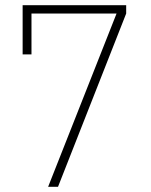

<svg xmlns="http://www.w3.org/2000/svg" viewBox="-20 -718 580 738"><path d="M165 0 428 -666H101V-509H67V-698H465V-666L203 0Z"/></svg>

Font: IBM Plex Sans Condensed ExtraLight
Style: Regular
Weight: 200
Width: 3
Designer: Mike Abbink, Paul van der Laan, Pieter van Rosmalen
Foundry: Bold Monday
Version: Version 1.3